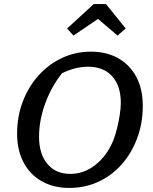

<svg xmlns="http://www.w3.org/2000/svg" viewBox="-20 -914 753 944"><path d="M321 10Q243 10 185 -23Q127 -56 95.5 -116Q64 -176 64 -257Q64 -341 92 -414.5Q120 -488 169.5 -543Q219 -598 285 -629Q351 -660 427 -660Q504 -660 561.5 -627.5Q619 -595 650.5 -535.5Q682 -476 682 -394Q682 -308 654.5 -234.5Q627 -161 578.5 -106Q530 -51 464 -20.5Q398 10 321 10ZM326 -59Q393 -59 449.5 -103.5Q506 -148 538 -226Q548 -252 556 -285Q564 -318 569 -350.5Q574 -383 574 -408Q574 -492 531.5 -539Q489 -586 413 -586Q351 -586 285 -554Q232 -487 202 -404.5Q172 -322 172 -242Q172 -157 213 -108Q254 -59 326 -59ZM501 -894 598 -774 558 -739 462 -821 341 -739 310 -774 441 -894Z"/></svg>

Font: Piazzolla Medium
Style: Italic
Weight: 500
Italic angle: -11.3°
Designer: Juan Pablo del Peral
Foundry: Huerta Tipografica
Version: Version 1.330